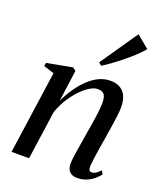

<svg xmlns="http://www.w3.org/2000/svg" viewBox="-148 -898 841 1002"><g transform="rotate(20 272.0 -397.0)"><path d="M178.5 -336.5Q196.5 -375 219.8 -409Q243 -443 270.5 -469.5Q298 -496 328.8 -510.8Q359.5 -525.5 392.5 -525.5Q441 -525.5 466.2 -496.8Q491.5 -468 491.5 -414.5Q491.5 -394.5 488 -365.5Q484.5 -336.5 479.2 -302.8Q474 -269 468.5 -235Q463.5 -204 458.2 -172.2Q453 -140.5 449.5 -113.8Q446 -87 445 -71Q445 -55.5 449.2 -48.8Q453.5 -42 462.5 -42Q472 -42 483.8 -48.5Q495.5 -55 510 -71L520.5 -51.5Q510.5 -38 493.5 -23.5Q476.5 -9 453.2 1Q430 11 400 11Q384 11 371.2 4.8Q358.5 -1.5 351.2 -14.5Q344 -27.5 344 -48Q344 -59 346.2 -78.5Q348.5 -98 352.5 -122.8Q356.5 -147.5 361 -174.8Q365.5 -202 369.5 -228Q374 -253.5 378 -278.5Q382 -303.5 385.2 -326.2Q388.5 -349 390.2 -368.2Q392 -387.5 392 -401.5Q392 -422.5 387.5 -436Q383 -449.5 372.8 -455.8Q362.5 -462 345.5 -462Q324.5 -462 299.5 -446.2Q274.5 -430.5 249.5 -403.8Q224.5 -377 203.5 -342.8Q182.5 -308.5 169.5 -271L131 0H33.5L99 -460.5L40.5 -479.5L44 -498L184.5 -524L202.5 -511.5ZM303.5 -595.5 446.5 -803.5 516 -746Q504 -731.5 487 -714.5Q470 -697.5 449.5 -679.8Q429 -662 407 -644.5Q385 -627 362.5 -611Q340 -595 319 -582Z"/></g></svg>

Font: Merriweather 120pt
Style: Italic
Weight: 400
Italic angle: -7.8°
Version: Version 2.101